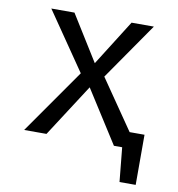

<svg xmlns="http://www.w3.org/2000/svg" viewBox="-78 -611 772 834"><g transform="rotate(10 307.5 -194.5)"><path d="M155.4 0H56.9L256.4 -285.1L81.5 -540H183.6L308.7 -339L435.4 -540H533.8L359.5 -288.7L509.7 -70.3H575.4V150.8H504.1L489.2 0H452.8L305.1 -231.8Z"/></g></svg>

Font: FiraCode Nerd Font
Style: Regular
Weight: 400
Designer: Carrois Corporate, Edenspiekermann AG, Nikita Prokopov
Foundry: Carrois Corporate, Edenspiekermann AG, Nikita Prokopov
Version: Version 6.002;Nerd Fonts 2.2.2